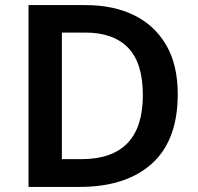

<svg xmlns="http://www.w3.org/2000/svg" viewBox="-20 -734 777 754"><path d="M678 -364Q678 -183 576.5 -91.5Q475 0 293 0H92V-714H315Q426 -714 507 -674Q588 -634 633 -556.5Q678 -479 678 -364ZM541 -360Q541 -487 483 -546.5Q425 -606 316 -606H223V-109H299Q541 -109 541 -360Z"/></svg>

Font: Noto Sans Adlam SemiBold
Style: Regular
Weight: 600
Version: Version 3.001